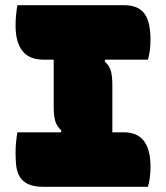

<svg xmlns="http://www.w3.org/2000/svg" viewBox="-20 -720 640 740"><path d="M550 0H148Q108 0 86 -11.5Q64 -23 54 -42.5Q44 -62 42 -85.5Q40 -109 40 -132Q40 -152 42 -172.5Q44 -193 47 -210H214L217 -216Q197 -236 192 -256.5Q187 -277 187 -306V-490H148Q40 -490 40 -622Q40 -642 42 -662.5Q44 -683 47 -700H458Q512 -700 536 -668.5Q560 -637 560 -568Q560 -522 550 -490H386L383 -484Q403 -465 408 -444Q413 -423 413 -394V-210H458Q560 -210 560 -78Q560 -32 550 0Z"/></svg>

Font: Recursive Mn Csl St XBk
Style: Regular
Weight: 1000
Monospace: yes
Version: Version 1.079;hotconv 1.0.112;makeotfexe 2.5.65598; ttfautoh